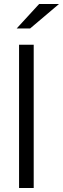

<svg xmlns="http://www.w3.org/2000/svg" viewBox="-20 -937 314 957"><path d="M175 -917H274L130 -795H63ZM75 0V-714H148V0Z"/></svg>

Font: Rosa Sans Light
Style: Regular
Weight: 300
Designer: Pentagram / MCKL
Foundry: Pentagram / MCKL
Version: Version 1.005;September 16, 2019;FontCreator 11.5.0.2425 64-